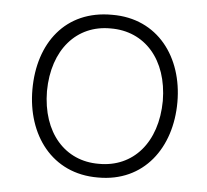

<svg xmlns="http://www.w3.org/2000/svg" viewBox="-43 -565 664 616"><g transform="rotate(5 288.5 -257.0)"><path d="M294 5C442 6 527 -111 527 -258C527 -402 442 -520 294 -519C144 -520 60 -408 60 -258C60 -113 145 6 294 5ZM293 -39C184 -38 108 -123 107 -257C108 -391 184 -476 293 -475C403 -476 479 -391 480 -258C479 -123 403 -38 293 -39Z"/></g></svg>

Font: Sulaf Light
Style: Regular
Weight: 300
Designer: Bandar Raffah (Arabic) and Santiago Orozco (Latin)
Foundry: Caramella and Typemade
Version: Version 1.005;PS 001.005;hotconv 1.0.88;makeotf.lib2.5.64775